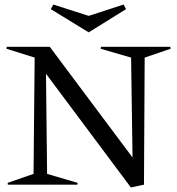

<svg xmlns="http://www.w3.org/2000/svg" viewBox="-20 -804 770 836"><path d="M549.8 12.2 180.2 -482.9 185.1 -46.9 317.9 -7.8 316.9 0H14.2L13.2 -7.8L126 -46.9L130.9 -553.2L7.8 -591.8L9.8 -600.1H196.8L557.1 -118.2L550.8 -553.2L418 -591.8L419.9 -600.1H721.2L723.1 -591.8L609.9 -553.2L606.9 0ZM201.2 -764.2 211.9 -784.2 366.2 -734.9 518.1 -784.2 528.8 -764.2 366.2 -663.1Z"/></svg>

Font: Halibut
Style: Regular
Weight: 400
Designer: Matteo Maggi
Foundry: Collletttivo
Version: Version 3.080 | FøM Fix